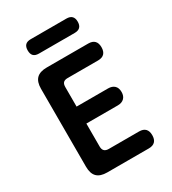

<svg xmlns="http://www.w3.org/2000/svg" viewBox="-219 -1041 1037 1157"><g transform="rotate(-30 300.0 -463.0)"><path d="M218 -436H437Q465 -436 481 -421Q497 -406 497 -377Q497 -349 481 -333.5Q465 -318 437 -318H218V-158Q218 -138 228 -128Q238 -118 258 -118H469Q498 -118 512.5 -103Q527 -88 527 -59Q527 -30 512.5 -15Q498 0 469 0H180Q132 0 109 -23Q86 -46 86 -94V-636Q86 -684 109 -707Q132 -730 180 -730H469Q498 -730 512.5 -715Q527 -700 527 -671Q527 -642 512.5 -627Q498 -612 469 -612H258Q237 -612 227.5 -602.5Q218 -593 218 -572ZM182 -826Q156 -826 144 -838.5Q132 -851 132 -876Q132 -901 144 -913.5Q156 -926 182 -926H430Q455 -926 467.5 -913.5Q480 -901 480 -876Q480 -851 467.5 -838.5Q455 -826 430 -826Z"/></g></svg>

Font: Maple Mono Normal NL
Style: Bold
Weight: 700
Monospace: yes
Designer: subframe7536
Version: Version 7.000